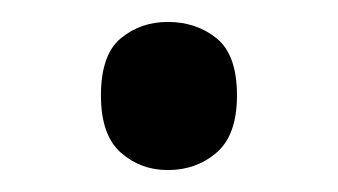

<svg xmlns="http://www.w3.org/2000/svg" viewBox="-20 -440 308 175"><path d="M72 -353Q72 -390 90 -405Q108 -420 133 -420Q159 -420 177.5 -405Q196 -390 196 -353Q196 -317 177.5 -301Q159 -285 133 -285Q108 -285 90 -301Q72 -317 72 -353Z"/></svg>

Font: Noto Sans Old South Arabian
Style: Regular
Weight: 400
Designer: Monotype Design Team
Foundry: Monotype Imaging Inc.
Version: Version 2.001; ttfautohint (v1.8.4.7-5d5b)